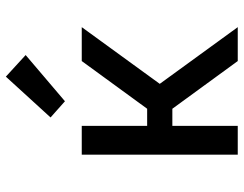

<svg xmlns="http://www.w3.org/2000/svg" viewBox="-106 -706 813 640"><g transform="rotate(-90 300.0 -386.5)"><path d="M104 0V-520H200V-302H257L416 -520H529L340 -260L529 0H416L257 -218H200V0ZM282 -576 228 -624 364 -773 436 -707Z"/></g></svg>

Font: Iosevka Custom Medium Extended
Style: Regular
Weight: 500
Width: 7
Monospace: yes
Designer: Belleve Invis
Foundry: Belleve Invis
Version: Version 11.2.4; ttfautohint (v1.8.4)